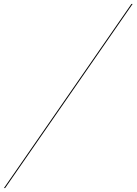

<svg xmlns="http://www.w3.org/2000/svg" viewBox="-50 -800 690 970"><path d="M614 -780 -30 150H-24L620 -780Z"/></svg>

Font: Bodoni* 36pt Medium
Style: Italic
Weight: 500
Italic angle: -13°
Version: Version 2.3